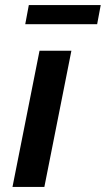

<svg xmlns="http://www.w3.org/2000/svg" viewBox="-20 -733 415 753"><path d="M135 -534H260L154 0H29ZM93 -713H375L361 -638H79Z"/></svg>

Font: Montserrat Alternates SemiBold
Style: Italic
Weight: 600
Italic angle: -11.3°
Designer: Julieta Ulanovsky
Foundry: Julieta Ulanovsky
Version: Version 7.200